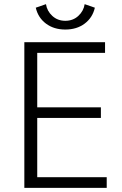

<svg xmlns="http://www.w3.org/2000/svg" viewBox="-20 -903 586 923"><path d="M201 -883Q206 -850 231.5 -826.5Q257 -803 294 -803Q331 -803 356.5 -826.5Q382 -850 387 -883L436 -866Q425 -818 387 -789.5Q349 -761 294 -761Q239 -761 201 -789.5Q163 -818 152 -866ZM97 0V-700H485V-649H159V-387H465V-336H159V-51H493V0Z"/></svg>

Font: Post Grotesk Light
Style: Light
Weight: 300
Version: Version 1.0